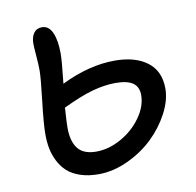

<svg xmlns="http://www.w3.org/2000/svg" viewBox="-70 -714 760 744"><g transform="rotate(-10 309.5 -342.5)"><path d="M259.8 -43Q219.2 -43 187.7 -53.7Q156.2 -64.5 137 -82.3Q117.7 -100.1 105.2 -125Q92.8 -149.9 87.9 -175.5Q83 -201.2 83 -231Q83 -272.5 93.5 -361.3Q104 -450.2 104 -479Q104 -500 101.1 -536.6Q98.1 -573.2 98.1 -585Q98.1 -610.8 109.4 -626.5Q120.6 -642.1 142.1 -642.1Q168.5 -642.1 182.1 -611.8Q195.8 -581.5 195.8 -529.8Q195.8 -500 186 -412.1Q295.9 -465.8 397 -465.8Q477.1 -465.8 524.4 -430.2Q571.8 -394.5 571.8 -325.2Q571.8 -279.8 545.4 -229.5Q519 -179.2 476.6 -138.2Q434.1 -97.2 376 -70.1Q317.9 -43 259.8 -43ZM171.9 -241.2Q171.9 -187.5 194.1 -159.2Q216.3 -130.9 266.1 -130.9Q315.9 -130.9 364.7 -158.4Q413.6 -186 444.3 -229.5Q475.1 -272.9 475.1 -316.9Q475.1 -348.6 453.4 -364.3Q431.6 -379.9 384.8 -379.9Q342.8 -379.9 294.9 -366.9Q247.1 -354 175.8 -319.8Q171.9 -264.2 171.9 -241.2Z"/></g></svg>

Font: Shantell Sans Irregular
Style: Regular
Weight: 400
Designer: Stephen Nixon, Anya Danilova, Shantell Martin
Foundry: Arrow Type
Version: Version 1.006;[9816181b4]